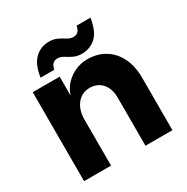

<svg xmlns="http://www.w3.org/2000/svg" viewBox="-170 -897 1014 1043"><g transform="rotate(-30 337.0 -376.0)"><path d="M62 0V-558H231V-439Q243 -478 270 -506Q297 -534 332.5 -549.5Q368 -565 406 -565Q470 -565 517 -536Q564 -507 590 -454Q616 -401 616 -328V0H447V-301Q447 -358 418 -391Q389 -424 340 -424Q307 -424 282.5 -406.5Q258 -389 244.5 -359Q231 -329 231 -291V0ZM399 -605Q369 -605 347 -616Q325 -627 307 -638.5Q289 -650 269 -650Q251 -650 240 -639Q229 -628 224 -605H138Q150 -683 186.5 -717.5Q223 -752 275 -752Q305 -752 327 -741Q349 -730 367 -718.5Q385 -707 405 -707Q423 -707 434 -718Q445 -729 449 -752H536Q524 -673 487.5 -639Q451 -605 399 -605Z"/></g></svg>

Font: Parkinsans Light
Style: Bold
Weight: 700
Version: Version 1.000